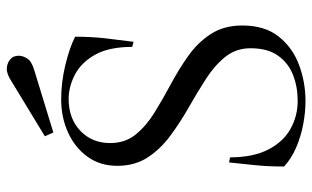

<svg xmlns="http://www.w3.org/2000/svg" viewBox="-197 -712 919 565"><g transform="rotate(-90 262.5 -429.5)"><path d="M248 -13Q289 -13 324 -26.5Q359 -40 381 -70.5Q403 -101 403 -152Q403 -194 378 -225.5Q353 -257 313.5 -282.5Q274 -308 230 -333Q186 -358 146.5 -387Q107 -416 82 -454Q57 -492 57 -544Q57 -594 83.5 -631Q110 -668 154.5 -688.5Q199 -709 253 -709Q302 -709 352.5 -697Q403 -685 437 -668Q437 -621 432 -577Q427 -533 422 -496L407 -500Q407 -569 383.5 -610Q360 -651 324.5 -669Q289 -687 254 -687Q196 -687 160 -652.5Q124 -618 124 -565Q124 -521 149 -490Q174 -459 213.5 -434.5Q253 -410 297 -386.5Q341 -363 380.5 -335Q420 -307 445 -268.5Q470 -230 470 -176Q470 -110 437.5 -69Q405 -28 354 -9Q303 10 247 10Q216 10 180.5 3.5Q145 -3 112 -17Q79 -31 55 -53Q55 -100 59 -139Q63 -178 67 -215L82 -212Q82 -144 105 -99.5Q128 -55 166 -34Q204 -13 248 -13ZM342 -869Q357 -869 369 -860Q381 -851 381 -834Q381 -822 373 -809Q365 -796 338 -788L155 -732L144 -757L307 -856Q327 -869 342 -869Z"/></g></svg>

Font: Gilda Display
Style: Regular
Weight: 400
Designer: Eduardo Rodriguez Tunni
Foundry: Eduardo Rodriguez Tunni
Version: Version 1.002; ttfautohint (v1.8.4.7-5d5b);gftools[0.9.22]